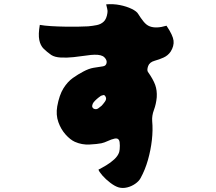

<svg xmlns="http://www.w3.org/2000/svg" viewBox="-20 -832 1040 926"><path d="M783 -708Q814 -662 817 -636Q820 -610 803 -583Q790 -564 769 -554.5Q748 -545 726 -539Q701 -532 694.5 -513.5Q688 -495 693 -486Q719 -449 728.5 -422.5Q738 -396 736 -363Q733 -330 722.5 -302Q712 -274 714 -248Q718 -205 712.5 -156.5Q707 -108 693.5 -60.5Q680 -13 658 27Q650 42 632 54.5Q614 67 593 72Q572 77 553 72Q535 67 512.5 50Q490 33 473.5 14Q457 -5 455 -14Q471 -22 492 -34.5Q513 -47 531 -63.5Q549 -80 555 -99Q558 -110 558 -129.5Q558 -149 554 -156Q548 -167 532.5 -163.5Q517 -160 500 -152Q483 -144 469 -141Q449 -137 412 -135Q375 -133 341 -148Q319 -158 296.5 -183Q274 -208 261.5 -243Q249 -278 256 -319Q266 -374 286 -406Q306 -438 331.5 -456Q357 -474 382 -487Q408 -501 431 -505Q454 -509 476 -512Q491 -514 494 -528Q497 -542 483.5 -555.5Q470 -569 435 -568Q422 -568 395 -564Q368 -560 335.5 -556.5Q303 -553 273.5 -554.5Q244 -556 227 -567Q207 -581 191 -596.5Q175 -612 169.5 -639Q164 -666 172 -712Q194 -708 226.5 -706Q259 -704 294 -703.5Q329 -703 359 -703.5Q389 -704 405 -705Q427 -707 447 -711Q467 -715 480.5 -728Q494 -741 498 -769Q500 -779 497 -790Q494 -801 492 -811Q526 -814 558.5 -807.5Q591 -801 615.5 -789Q640 -777 647 -764Q658 -746 672 -728.5Q686 -711 702 -705Q733 -693 783 -708ZM470 -322Q476 -328 485.5 -341Q495 -354 490 -364Q485 -375 478.5 -373.5Q472 -372 467 -370Q465 -369 456 -362Q447 -355 438.5 -346.5Q430 -338 427 -331Q423 -321 425.5 -315Q428 -309 434 -307Q445 -303 454 -309.5Q463 -316 470 -322Z"/></svg>

Font: Potta One
Style: Regular
Weight: 400
Designer: 108,108go
Foundry: Font Zone 108
Version: Version 1.000